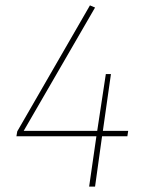

<svg xmlns="http://www.w3.org/2000/svg" viewBox="-20 -693 543 713"><path d="M456 -207 453 -187H359L333 0H311L338 -187H41L44 -205L314 -673L333 -665L68 -207H341L373 -418H392L362 -207Z"/></svg>

Font: Fira Sans Thin
Style: Italic
Weight: 250
Italic angle: -8°
Designer: Carrois Corporate & Edenspiekermann AG
Foundry: Carrois Corporate GbR & Edenspiekermann AG
Version: Version 4.203